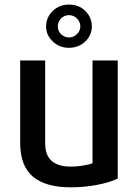

<svg xmlns="http://www.w3.org/2000/svg" viewBox="-20 -801 597 832"><path d="M490.2 -27.3Q490.2 -155.3 490.2 -539.1Q462.9 -539.1 380.9 -539.1Q380.9 -427.7 380.9 -93.8Q367.2 -87.9 341.8 -84Q316.4 -79.1 285.2 -79.1Q231.4 -79.1 203.1 -104.5Q175.8 -128.9 175.8 -180.7Q175.8 -300.8 175.8 -539.1Q148.4 -539.1 67.4 -539.1Q67.4 -450.2 67.4 -182.6Q67.4 -82 123 -35.2Q178.7 10.7 285.2 10.7Q346.7 10.7 401.4 0Q457 -10.7 490.2 -27.3ZM377.9 -686.5Q377.9 -725.6 349.6 -753.9Q321.3 -781.2 279.3 -781.2Q237.3 -781.2 209 -753.9Q179.7 -725.6 179.7 -686.5Q179.7 -648.4 209 -621.1Q237.3 -593.8 279.3 -593.8Q279.3 -593.8 280.3 -593.8Q321.3 -594.7 349.6 -621.1Q377.9 -648.4 377.9 -686.5ZM328.1 -686.5Q328.1 -668 313.5 -653.3Q298.8 -638.7 279.3 -638.7Q258.8 -638.7 244.1 -653.3Q230.5 -668 230.5 -686.5Q230.5 -706.1 244.1 -720.7Q258.8 -735.4 279.3 -735.4Q298.8 -735.4 313.5 -720.7Q328.1 -706.1 328.1 -686.5Z"/></svg>

Font: DaxlinePro-Medium
Style: Medium
Weight: 400
Designer: Hans Reichel
Version: Version 7.502; 2006